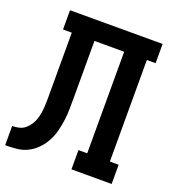

<svg xmlns="http://www.w3.org/2000/svg" viewBox="-133 -841 866 947"><g transform="rotate(20 300.0 -367.5)"><path d="M0 0V-101Q18 -101 35.5 -105Q53 -109 67 -120.5Q81 -132 91 -147.5Q101 -163 106.5 -180Q112 -197 114.5 -214.5Q117 -232 118 -250Q119 -268 119 -286Q119 -304 119 -322Q119 -325 119 -328.5Q119 -332 119 -335V-634H73V-735H559V-634H513V-101H559V0H348V-101H394V-634H238V-334Q238 -304 237.5 -274.5Q237 -245 233 -215.5Q229 -186 221.5 -157Q214 -128 199.5 -101.5Q185 -75 164 -53.5Q143 -32 116.5 -19Q90 -6 60 -3Q30 0 0 0Z"/></g></svg>

Font: Iosevka Slab Extended
Style: Bold
Weight: 700
Width: 7
Monospace: yes
Designer: Belleve Invis
Foundry: Belleve Invis
Version: Version 11.1.0; ttfautohint (v1.8.3)